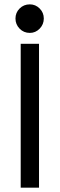

<svg xmlns="http://www.w3.org/2000/svg" viewBox="-20 -861 274 881"><path d="M75 0V-660H159V0ZM117 -710Q89 -710 70 -729.5Q51 -749 51 -776Q51 -803 70 -822Q89 -841 117 -841Q143 -841 162 -822Q181 -803 181 -776Q181 -749 162 -729.5Q143 -710 117 -710Z"/></svg>

Font: Lil Grotesk Medium
Style: Regular
Weight: 500
Designer: Bastien Sozeau
Foundry: NBR — Bastien Sozeau
Version: Version 3.003; ttfautohint (v1.8.4.7-5d5b);gftools[0.9.33]